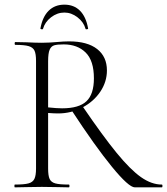

<svg xmlns="http://www.w3.org/2000/svg" viewBox="-20 -806 719 826"><path d="M287 -333 335 -349Q423 -220 482 -148Q541 -76 586.5 -44Q632 -12 676 -12Q679 -12 679 -6Q679 0 676 0H560Q534 0 461.5 -88.5Q389 -177 287 -333ZM440 -503Q440 -454 411.5 -411.5Q383 -369 334.5 -343.5Q286 -318 230 -318Q213 -318 187 -320V-81Q187 -50 193.5 -36Q200 -22 218 -17Q236 -12 276 -12Q279 -12 279 -6Q279 0 276 0Q246 0 228 -1L160 -2L94 -1Q76 0 44 0Q42 0 42 -6Q42 -12 44 -12Q84 -12 102.5 -17Q121 -22 128 -36.5Q135 -51 135 -81V-544Q135 -574 128.5 -588Q122 -602 103.5 -607.5Q85 -613 46 -613Q43 -613 43 -619Q43 -625 46 -625L94 -624Q134 -622 160 -622Q178 -622 194 -623Q210 -624 222 -625Q254 -628 277 -628Q356 -628 398 -595Q440 -562 440 -503ZM254 -615Q226 -615 213 -611Q200 -607 193.5 -592Q187 -577 187 -542V-344Q225 -340 247 -340Q320 -340 352 -370.5Q384 -401 384 -469Q384 -545 348.5 -580Q313 -615 254 -615ZM154 -684Q163 -734 189.5 -760Q216 -786 257 -786Q298 -786 324 -760Q350 -734 359 -684Q360 -681 354.5 -680Q349 -679 348 -682Q340 -711 313.5 -731.5Q287 -752 257 -752Q226 -752 199.5 -731.5Q173 -711 165 -682Q164 -679 158.5 -680Q153 -681 154 -684Z"/></svg>

Font: Cormorant SC Light
Style: Regular
Weight: 300
Designer: Christian Thalmann (Catharsis Fonts)
Foundry: Catharsis Fonts
Version: Version 4.000